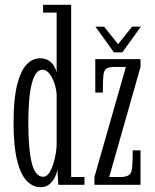

<svg xmlns="http://www.w3.org/2000/svg" viewBox="-20 -770 645 800"><path d="M149.5 10Q116.5 10 91.2 -16.5Q66 -43 51.2 -102Q36.5 -161 36.5 -259Q36.5 -356 51 -415Q65.5 -474 90.2 -500.5Q115 -527 145.5 -527Q169.5 -527 184 -517Q198.5 -507 206 -493.5Q213.5 -480 216 -469V-717.5H159.5V-750H276.5V-32.5H332V0H223L219 -64Q217.5 -51 209.5 -33.5Q201.5 -16 186.8 -3Q172 10 149.5 10ZM159.5 -33.5Q176 -33.5 187.8 -53.8Q199.5 -74 207 -104.5Q214.5 -135 216 -164.5V-378.5Q213.5 -404 205.2 -427Q197 -450 184.5 -464.8Q172 -479.5 157 -479.5Q140.5 -479.5 129.2 -462.8Q118 -446 111 -415.8Q104 -385.5 101 -345Q98 -304.5 98 -257Q98 -201 101.8 -159.2Q105.5 -117.5 112.8 -89.5Q120 -61.5 131.8 -47.5Q143.5 -33.5 159.5 -33.5ZM373.5 0V-32.5L504.5 -491H455Q432.5 -491 422.5 -483.5Q412.5 -476 410.5 -453.2Q408.5 -430.5 408.5 -384.5H377V-523.5H565.5V-491L435 -32.5H480.5Q506.5 -32.5 517.5 -40.8Q528.5 -49 530.8 -72.8Q533 -96.5 533 -143.5H565.5V0ZM454.5 -552 377.5 -659H413.5L472 -586L530.5 -659H567L490 -552Z"/></svg>

Font: Imbue Thin 10pt Light
Style: Regular
Weight: 300
Version: Version 1.102